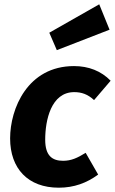

<svg xmlns="http://www.w3.org/2000/svg" viewBox="-20 -855 534 892"><path d="M441 -835 209 -703 244 -622 489 -717ZM324 -548C108 -548 27 -350 27 -212C27 -72 110 17 253 17C324 17 383 -5 436 -44L378 -145C339 -121 311 -108 273 -108C223 -108 190 -131 190 -206C190 -296 217 -427 325 -427C359 -427 388 -417 417 -390L494 -480C450 -525 392 -548 324 -548Z"/></svg>

Font: Fira Sans
Style: Bold Italic
Weight: 700
Italic angle: -8°
Designer: bBox Type GmbH & Carrois Corporate GbR & Edenspiekermann AG
Foundry: bBox Type GmbH & Carrois Corporate GbR & Edenspiekermann AG
Version: Version 4.301;PS 004.301;hotconv 1.0.88;makeotf.lib2.5.64775